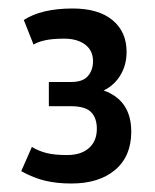

<svg xmlns="http://www.w3.org/2000/svg" viewBox="-20 -795 365 452"><path d="M30 -392 55 -449Q72 -439 90.5 -434.5Q109 -430 138 -430Q171 -430 189.5 -446.5Q208 -463 208 -492Q208 -517 194.5 -531Q181 -545 146 -545H95V-602H148Q175 -602 187 -616Q199 -630 199 -651Q199 -676 180.5 -690Q162 -704 131 -704Q103 -704 85.5 -700Q68 -696 59 -690L36 -748Q78 -775 151 -775Q212 -775 245 -747.5Q278 -720 278 -673Q278 -642 263.5 -618Q249 -594 224 -582Q289 -559 289 -485Q289 -427 251 -395Q213 -363 148 -363Q114 -363 86.5 -369.5Q59 -376 30 -392Z"/></svg>

Font: Georama Semi Condensed SemiBold
Style: Regular
Weight: 600
Width: 4
Designer: Jean-Baptiste Levee
Foundry: Production Type
Version: Version 1.000